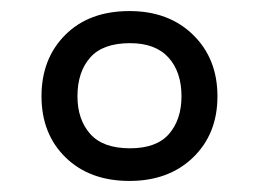

<svg xmlns="http://www.w3.org/2000/svg" viewBox="-20 -744 468 347"><path d="M214 -417Q142 -417 98.5 -459.5Q55 -502 55 -570Q55 -638 98 -681Q141 -724 214 -724Q285 -724 329 -681Q373 -638 373 -570Q373 -502 329 -459.5Q285 -417 214 -417ZM215 -476Q263 -476 285.5 -502Q308 -528 308 -570Q308 -614 284.5 -640Q261 -666 215 -666Q166 -666 143 -640Q120 -614 120 -570Q120 -528 143 -502Q166 -476 215 -476Z"/></svg>

Font: Noto Sans Carian
Style: Regular
Weight: 400
Designer: Monotype Design Team
Foundry: Monotype Imaging Inc.
Version: Version 2.002; ttfautohint (v1.8.4.7-5d5b)